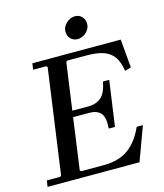

<svg xmlns="http://www.w3.org/2000/svg" viewBox="-124 -950 892 1043"><g transform="rotate(-15 321.5 -428.5)"><path d="M565 -190H600L530 0H13L18 -35H93L100 -41L182 -629L175 -635H102L107 -670H604L618 -510L583 -500Q575 -553 553.5 -582Q532 -611 495 -623Q458 -635 402 -635H293L287 -629L250 -365H341Q384 -365 412 -388.5Q440 -412 452 -475H487L451 -220H416Q421 -283 400 -306.5Q379 -330 336 -330H245L205 -41L211 -35H338Q422 -35 476 -73Q530 -111 565 -190ZM379 -733Q356 -733 340.5 -749Q325 -765 325 -788Q325 -807 335 -822Q345 -837 361.5 -847Q378 -857 396 -857Q420 -857 435 -840.5Q450 -824 450 -801Q450 -783 440 -767.5Q430 -752 413.5 -742.5Q397 -733 379 -733Z"/></g></svg>

Font: Brygada 1918 Medium
Style: Italic
Weight: 500
Italic angle: -8°
Designer: Mateusz Machalski | Borys Kosmynka | Przemek Hoffer
Foundry: NIEPODLEGLA 2018
Version: Version 3.006